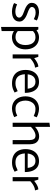

<svg xmlns="http://www.w3.org/2000/svg" viewBox="1311 -2057 965 3627"><g transform="rotate(90 1793.5 -243.5)"><path d="M38 -28Q58 -15 86 -6Q114 3 143.5 8Q173 13 193 13Q288 13 337.5 -24.5Q387 -62 387 -128Q387 -168 363 -197Q339 -226 302 -247Q265 -268 225 -281Q177 -297 145 -316.5Q113 -336 112 -363Q112 -394 140.5 -414Q169 -434 214 -434Q256 -434 287 -423Q318 -412 342 -400L367 -455Q349 -468 321 -477.5Q293 -487 264.5 -492.5Q236 -498 215 -498Q132 -498 83 -461.5Q34 -425 34 -360Q34 -322 58 -294.5Q82 -267 118.5 -248.5Q155 -230 193 -217Q226 -206 253 -192.5Q280 -179 296.5 -162Q313 -145 313 -123Q313 -101 298 -84.5Q283 -68 256.5 -59.5Q230 -51 194 -51Q171 -51 148 -55.5Q125 -60 103.5 -67.5Q82 -75 62 -84Z M567 208V-422L536 -485H489V219ZM543 -359Q572 -393 603.5 -412Q635 -431 682 -431Q732 -431 765.5 -406.5Q799 -382 815 -339Q831 -296 831 -240Q831 -188 814 -146Q797 -104 763.5 -79Q730 -54 680 -54Q633 -54 601 -72.5Q569 -91 541 -122L517 -68Q538 -43 565.5 -25Q593 -7 622.5 3Q652 13 678 13Q751 13 803 -19.5Q855 -52 883.5 -109.5Q912 -167 912 -241Q912 -318 885 -375.5Q858 -433 806 -465.5Q754 -498 681 -498Q656 -498 626 -489Q596 -480 568 -461.5Q540 -443 519 -416Z M1085 0V-334Q1107 -356 1136 -376Q1165 -396 1197.5 -409Q1230 -422 1258 -422L1239 -485Q1213 -485 1182.5 -472Q1152 -459 1124.5 -440.5Q1097 -422 1078 -407L1054 -485H1007V0Z M1734 -230V-237Q1734 -310 1712.5 -369Q1691 -428 1645.5 -463Q1600 -498 1527 -498Q1455 -498 1404.5 -465.5Q1354 -433 1327.5 -376Q1301 -319 1301 -244Q1301 -168 1329 -110Q1357 -52 1413.5 -20Q1470 12 1555 12Q1591 12 1621.5 5.5Q1652 -1 1678.5 -12.5Q1705 -24 1728 -37L1702 -95Q1664 -76 1630 -64.5Q1596 -53 1554 -53Q1494 -53 1457 -76Q1420 -99 1402.5 -139Q1385 -179 1382 -230ZM1384 -284Q1389 -328 1405.5 -361Q1422 -394 1451.5 -412.5Q1481 -431 1524 -431Q1566 -431 1593.5 -412.5Q1621 -394 1636 -361Q1651 -328 1656 -284Z M2168 -87Q2140 -73 2110.5 -63.5Q2081 -54 2033 -54Q1983 -54 1948.5 -79Q1914 -104 1897 -147.5Q1880 -191 1880 -245Q1881 -297 1899.5 -339Q1918 -381 1953 -406Q1988 -431 2037 -431Q2084 -431 2114 -420.5Q2144 -410 2172 -398L2196 -453Q2176 -467 2146.5 -477Q2117 -487 2088 -492.5Q2059 -498 2039 -498Q1966 -498 1912 -465.5Q1858 -433 1829.5 -376Q1801 -319 1800 -244Q1800 -168 1828 -110Q1856 -52 1908.5 -19.5Q1961 13 2034 13Q2055 13 2084 7.5Q2113 2 2142.5 -8Q2172 -18 2193 -31Z M2376 -344Q2400 -369 2428 -388.5Q2456 -408 2485.5 -420Q2515 -432 2539 -432Q2589 -432 2607.5 -400Q2626 -368 2626 -318V0H2705V-328Q2705 -378 2689 -416.5Q2673 -455 2639.5 -477.5Q2606 -500 2553 -500Q2521 -500 2487 -489Q2453 -478 2423 -459Q2393 -440 2370 -416ZM2376 0V-706L2298 -695V0Z M3230 -230V-237Q3230 -310 3208.5 -369Q3187 -428 3141.5 -463Q3096 -498 3023 -498Q2951 -498 2900.5 -465.5Q2850 -433 2823.5 -376Q2797 -319 2797 -244Q2797 -168 2825 -110Q2853 -52 2909.5 -20Q2966 12 3051 12Q3087 12 3117.5 5.5Q3148 -1 3174.5 -12.5Q3201 -24 3224 -37L3198 -95Q3160 -76 3126 -64.5Q3092 -53 3050 -53Q2990 -53 2953 -76Q2916 -99 2898.5 -139Q2881 -179 2878 -230ZM2880 -284Q2885 -328 2901.5 -361Q2918 -394 2947.5 -412.5Q2977 -431 3020 -431Q3062 -431 3089.5 -412.5Q3117 -394 3132 -361Q3147 -328 3152 -284Z M3404 0V-334Q3426 -356 3455 -376Q3484 -396 3516.5 -409Q3549 -422 3577 -422L3558 -485Q3532 -485 3501.5 -472Q3471 -459 3443.5 -440.5Q3416 -422 3397 -407L3373 -485H3326V0Z"/></g></svg>

Font: Catamaran Thin
Style: Regular
Weight: 400
Version: Version 2.000